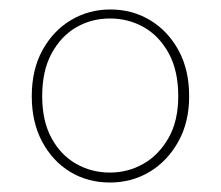

<svg xmlns="http://www.w3.org/2000/svg" viewBox="-20 -732 466 405"><path d="M212 -347Q165 -347 128 -369.5Q91 -392 69 -433Q47 -474 47 -529Q47 -585 69.5 -626Q92 -667 129.5 -689.5Q167 -712 213 -712Q259 -712 296.5 -689.5Q334 -667 356.5 -626Q379 -585 379 -529Q379 -474 356 -433Q333 -392 295.5 -369.5Q258 -347 212 -347ZM212 -368Q250 -368 282.5 -386.5Q315 -405 335.5 -441Q356 -477 356 -529Q356 -583 336 -619.5Q316 -656 283.5 -674.5Q251 -693 212 -693Q173 -693 141 -674.5Q109 -656 89 -619.5Q69 -583 69 -529Q69 -477 88.5 -441Q108 -405 140.5 -386.5Q173 -368 212 -368Z"/></svg>

Font: DM Sans 16pt Thin
Style: Regular
Weight: 250
Version: Version 4.004;gftools[0.9.30]